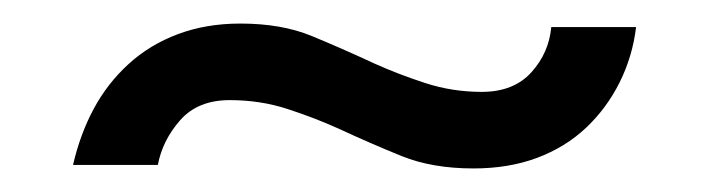

<svg xmlns="http://www.w3.org/2000/svg" viewBox="-20 -416 600 163"><path d="M298 -362Q270 -375 244.5 -385.5Q219 -396 184 -396Q155 -396 131 -387Q107 -378 89 -361.5Q71 -345 59.5 -323.5Q48 -302 42 -276H114Q118 -297 133 -314Q148 -331 175 -331Q201 -331 224 -323.5Q247 -316 267 -307Q295 -294 321 -283.5Q347 -273 382 -273Q412 -273 436 -282Q460 -291 477.5 -307.5Q495 -324 506 -346Q517 -368 520 -393H448Q446 -371 431 -354.5Q416 -338 389 -338Q364 -338 341 -345.5Q318 -353 298 -362Z"/></svg>

Font: Fixel Variable
Style: Regular
Weight: 100
Width: 3
Designer: AlfaBravo + MacPaw
Foundry: Kyrylo Tkachov, Marchela Mozhyna, Serhii Makarenko, Maria Weinstein, Zakhar Kryvoshyya
Version: Version 1.211